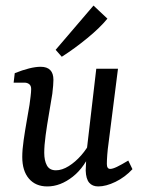

<svg xmlns="http://www.w3.org/2000/svg" viewBox="-20 -663 513 690"><path d="M150 7Q108 7 84 -21Q60 -49 60 -99Q60 -125 65 -159.5Q70 -194 76 -228Q82 -262 86 -286Q88 -301 90 -317Q92 -333 92 -343Q92 -355 85 -360.5Q78 -366 68 -366H29L33 -400Q60 -411 84 -417Q108 -423 126 -423Q172 -423 172 -376Q172 -368 171 -355.5Q170 -343 168 -326Q163 -294 156 -254Q149 -214 144 -177Q139 -140 139 -114Q139 -86 148.5 -68.5Q158 -51 181 -51Q203 -51 227 -66Q251 -81 272 -105Q293 -129 306 -156L312 -130Q286 -63 241.5 -28Q197 7 150 7ZM333 7Q312 7 300.5 -6.5Q289 -20 288 -50Q288 -62 289.5 -84.5Q291 -107 292 -125L326 -416H404L370 -148Q367 -127 365.5 -107Q364 -87 364 -74Q364 -56 376 -56Q385 -56 400.5 -63.5Q416 -71 441 -86L456 -55Q429 -26 395 -9.5Q361 7 333 7ZM180 -484 316 -643 366 -596Q340 -564 294.5 -526.5Q249 -489 202 -459Z"/></svg>

Font: Rasa
Style: Italic
Weight: 400
Italic angle: -7.10001°
Designer: Anna Giedrys (Yrsa+Rasa design), David Brezina (Yrsa art-direction, Rasa art-direction, design)
Foundry: Rosetta Type Foundry
Version: Version 2.004